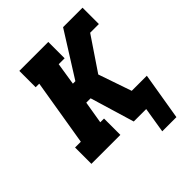

<svg xmlns="http://www.w3.org/2000/svg" viewBox="-186 -639 872 872"><g transform="rotate(-45 250.0 -203.5)"><path d="M440 123H349L369 0H289L225 -213H197L179 -105H203V0H17V-105H54L107 -425H84V-530H270V-425H232L215 -317H231L365 -530H490V-425H434L326 -265L381 -105H478Z"/></g></svg>

Font: Iosevka Curly Slab XBdObl
Style: Regular
Weight: 800
Italic angle: -9°
Monospace: yes
Designer: Belleve Invis
Foundry: Belleve Invis
Version: Version 11.1.0; ttfautohint (v1.8.3)